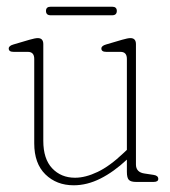

<svg xmlns="http://www.w3.org/2000/svg" viewBox="-20 -542 506 572"><path d="M82 -115V-366.5Q82 -387.5 63 -387.5H20.5Q6 -387.5 6 -397.5Q6 -405.5 20 -409.5L67.5 -423.5Q85 -428.5 92.5 -428.5Q109 -428.5 109 -410.5V-122.5Q109 -68.5 135.5 -40.5Q162 -12.5 203.5 -12.5Q234.5 -12.5 270.8 -29.8Q307 -47 348.5 -86.5L358 -95.5V-366.5Q358 -387.5 339 -387.5H296.5Q282 -387.5 282 -397.5Q282 -405.5 296 -409.5L343.5 -423.5Q361 -428.5 368.5 -428.5Q385 -428.5 385 -410.5V-52Q385 -28.5 411 -25L437.5 -21Q451.5 -19 451.5 -9Q451.5 0 437.5 0H385.5Q370 0 364 -6Q358 -12 358 -30V-66.5Q319 -30 279.2 -10Q239.5 10 199.5 10Q148.5 10 115.2 -22.5Q82 -55 82 -115ZM117 -509.5Q117 -522 131 -522H314Q328 -522 328 -509.5Q328 -496.5 314 -496.5H131Q117 -496.5 117 -509.5Z"/></svg>

Font: Fraunces 144pt SuperSoft Thin
Style: Regular
Weight: 100
Version: Version 1.000;[0bf87f6ff]